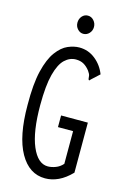

<svg xmlns="http://www.w3.org/2000/svg" viewBox="-122 -842 593 908"><g transform="rotate(15 175.0 -388.0)"><path d="M194 10Q116 10 70.5 -70.5Q25 -151 25 -304Q24 -407 39.5 -471Q55 -535 81 -570Q107 -605 136.5 -617.5Q166 -630 192 -630Q236 -630 270.5 -602.5Q305 -575 321 -533L284 -499L276 -491L272 -496Q271 -505 270 -513Q269 -521 259 -535Q245 -553 229 -562Q213 -571 191 -571Q161 -571 136.5 -548Q112 -525 97.5 -470Q83 -415 83 -319Q83 -189 113 -118.5Q143 -48 192 -48Q210 -48 230 -55.5Q250 -63 265 -80V-240H191V-297H322V-52Q291 -20 259 -5Q227 10 194 10ZM192 -697Q176 -697 164 -710Q152 -723 152 -741Q152 -760 163.5 -773Q175 -786 192 -786Q209 -786 221 -772.5Q233 -759 233 -741Q233 -723 221 -710Q209 -697 192 -697Z"/></g></svg>

Font: Inconsolata ExtraCondensed
Style: Regular
Weight: 400
Width: 2
Monospace: yes
Designer: Raph Levien, Cyreal, Brenton Simpson
Foundry: Raph Levien, Cyreal, Google
Version: Version 3.001; ttfautohint (v1.8.2.53-6de2)